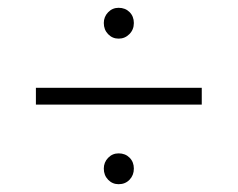

<svg xmlns="http://www.w3.org/2000/svg" viewBox="-20 -596 609 492"><path d="M72 -371H497V-328H72ZM246 -164Q246 -180 257 -191.5Q268 -203 284 -203Q301 -203 312 -192Q323 -181 323 -164Q323 -147 312 -135.5Q301 -124 284 -124Q268 -124 257 -135.5Q246 -147 246 -164ZM246 -537Q246 -553 257 -564.5Q268 -576 284 -576Q301 -576 312 -565Q323 -554 323 -537Q323 -520 311.5 -508.5Q300 -497 284 -497Q268 -497 257 -508.5Q246 -520 246 -537Z"/></svg>

Font: Goldbeck Next Light
Style: Regular
Weight: 300
Designer: Julieta Ulanovsky
Foundry: Julieta Ulanovsky
Version: Version 7.200